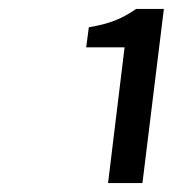

<svg xmlns="http://www.w3.org/2000/svg" viewBox="-20 -850 402 430"><path d="M299 -440 347 -830H285C254 -809 228 -797 179 -789L173 -744H259L222 -440Z"/></svg>

Font: Falling Sky
Style: LightObl
Weight: 400
Designer: Paul D. Hunt
Foundry: Adobe Systems Incorporated
Version: Version 1.02